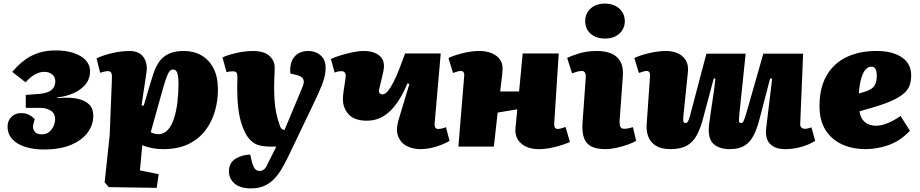

<svg xmlns="http://www.w3.org/2000/svg" viewBox="-20 -814 5108 1066"><path d="M224 16Q167 16 121.5 2Q76 -12 49 -40.5Q22 -69 22 -112Q22 -143 43 -164.5Q64 -186 97 -186Q123 -186 140.5 -177Q158 -168 173 -153L164 -120Q160 -102 171.5 -85Q183 -68 212 -68Q237 -68 253 -81.5Q269 -95 277.5 -114.5Q286 -134 286 -152Q286 -168 280 -180Q274 -192 262.5 -199.5Q251 -207 236 -211Q221 -215 203 -215H123V-287L202 -293Q224 -295 243.5 -302Q263 -309 275 -324Q287 -339 287 -363Q287 -387 269.5 -401Q252 -415 228 -415Q208 -415 190.5 -408.5Q173 -402 156 -389Q139 -376 122 -357L48 -415Q58 -427 77 -446.5Q96 -466 125 -486.5Q154 -507 194.5 -520.5Q235 -534 289 -534Q348 -534 391 -519Q434 -504 457 -478.5Q480 -453 480 -420Q480 -375 453.5 -344Q427 -313 385.5 -295.5Q344 -278 298 -273V-269Q360 -275 404.5 -267Q449 -259 473.5 -235.5Q498 -212 498 -171Q498 -121 467 -78.5Q436 -36 375 -10Q314 16 224 16Z M601 -366Q603 -397 598.5 -408Q594 -419 578 -419Q570 -419 557 -416Q544 -413 536 -410L516 -490Q536 -500 566.5 -509.5Q597 -519 631.5 -525Q666 -531 698 -531Q753 -531 777 -496.5Q801 -462 793 -410L766 -230L778 -227L810 -336Q821 -373 832.5 -407.5Q844 -442 863 -470Q882 -498 915 -514.5Q948 -531 1001 -531Q1056 -531 1098.5 -506.5Q1141 -482 1165.5 -434.5Q1190 -387 1190 -316Q1190 -256 1173.5 -197.5Q1157 -139 1121 -91Q1085 -43 1027 -14.5Q969 14 886 14Q852 14 821 7.5Q790 1 770 -8L757 132L861 153L850 229L584 225L561 198L589 -64ZM941 -428Q934 -428 928 -424.5Q922 -421 915 -408.5Q908 -396 899 -369Q890 -342 877 -295L817 -80Q828 -74 839.5 -71.5Q851 -69 860 -69Q890 -69 911.5 -92.5Q933 -116 946 -156Q959 -196 965 -246Q971 -296 971 -349Q971 -375 968.5 -390.5Q966 -406 962 -414Q958 -422 952.5 -425Q947 -428 941 -428Z M1580 56Q1561 95 1541.5 127.5Q1522 160 1498 183.5Q1474 207 1443.5 219.5Q1413 232 1375 232Q1312 232 1281.5 204.5Q1251 177 1251 138Q1251 91 1286 68.5Q1321 46 1369 44L1379 86Q1384 104 1389.5 114.5Q1395 125 1402.5 130Q1410 135 1421 135Q1432 135 1439.5 131Q1447 127 1453.5 118.5Q1460 110 1465 98L1514 0H1482Q1436 0 1406 -11.5Q1376 -23 1350 -61Q1334 -88 1321.5 -125.5Q1309 -163 1303 -212.5Q1297 -262 1297 -326Q1297 -337 1297.5 -347Q1298 -357 1298 -367.5Q1298 -378 1298 -388Q1298 -405 1292.5 -411.5Q1287 -418 1274 -418Q1270 -418 1260.5 -417.5Q1251 -417 1238 -413L1215 -495Q1233 -504 1261 -512Q1289 -520 1321 -525.5Q1353 -531 1382 -531Q1446 -531 1475.5 -504Q1505 -477 1505 -440Q1505 -427 1504.5 -412.5Q1504 -398 1503 -378.5Q1502 -359 1502 -332Q1502 -291 1504.5 -255Q1507 -219 1514 -185Q1521 -151 1535 -113Q1538 -105 1541.5 -101Q1545 -97 1549 -95Q1553 -93 1558 -93H1560L1657 -325Q1666 -344 1666.5 -358.5Q1667 -373 1658 -382.5Q1649 -392 1625 -398L1592 -406Q1587 -465 1614 -498Q1641 -531 1693 -531Q1715 -531 1737 -521.5Q1759 -512 1773.5 -491.5Q1788 -471 1788 -437Q1788 -415 1783 -392Q1778 -369 1768 -343.5Q1758 -318 1745 -289.5Q1732 -261 1715 -226Z M1817 -486Q1836 -496 1868.5 -506Q1901 -516 1936 -523.5Q1971 -531 1999 -531Q2058 -531 2089.5 -502.5Q2121 -474 2108 -416Q2105 -404 2102.5 -392Q2100 -380 2097 -367.5Q2094 -355 2091 -343Q2088 -331 2085 -319Q2081 -304 2087.5 -297Q2094 -290 2104 -290Q2118 -290 2133.5 -308.5Q2149 -327 2165 -358.5Q2181 -390 2197 -431Q2213 -472 2229 -517H2427L2393 -128Q2392 -114 2397 -106Q2402 -98 2411 -98Q2423 -98 2435 -101Q2447 -104 2456 -108L2476 -32Q2462 -23 2443 -15Q2424 -7 2402 0Q2380 7 2357 10.5Q2334 14 2313 14Q2274 14 2240 -2.5Q2206 -19 2191 -56Q2176 -93 2194 -152L2253 -348L2242 -351Q2218 -292 2186 -245Q2154 -198 2112.5 -171Q2071 -144 2016 -144Q1948 -144 1916 -179Q1884 -214 1884 -262Q1884 -281 1887 -303Q1890 -325 1893.5 -346.5Q1897 -368 1899 -384Q1901 -405 1894 -412Q1887 -419 1874 -419Q1867 -419 1858.5 -417.5Q1850 -416 1838 -411Z M2852 -207 2743 -189 2722 0H2525L2557 -389Q2559 -405 2554 -412.5Q2549 -420 2538 -420Q2530 -420 2520 -417Q2510 -414 2495 -409L2470 -492Q2481 -498 2509 -507.5Q2537 -517 2573 -524Q2609 -531 2643 -531Q2679 -531 2709 -519Q2739 -507 2756 -483.5Q2773 -460 2770 -423Q2768 -394 2764 -364.5Q2760 -335 2757 -306H2862L2882 -517H3082L3057 -128Q3056 -113 3061 -105.5Q3066 -98 3076 -98Q3084 -98 3094.5 -101Q3105 -104 3120 -109L3144 -26Q3133 -20 3105 -10.5Q3077 -1 3041.5 6.5Q3006 14 2971 14Q2910 14 2873.5 -17.5Q2837 -49 2842 -104Z M3232 -381Q3234 -399 3228.5 -409.5Q3223 -420 3211 -420Q3199 -420 3186 -416.5Q3173 -413 3156 -407L3129 -492Q3149 -503 3193.5 -517Q3238 -531 3295 -531Q3339 -531 3372.5 -517.5Q3406 -504 3424 -473Q3442 -442 3438 -390L3420 -142Q3419 -123 3424 -111Q3429 -99 3445 -99Q3459 -99 3471.5 -102Q3484 -105 3494 -108L3512 -32Q3496 -22 3466.5 -11.5Q3437 -1 3403.5 6.5Q3370 14 3342 14Q3293 14 3264 -0.5Q3235 -15 3223 -46.5Q3211 -78 3214 -129ZM3229 -697Q3229 -739 3259 -766.5Q3289 -794 3339 -794Q3372 -794 3396.5 -781.5Q3421 -769 3435 -747Q3449 -725 3449 -697Q3449 -655 3419 -627.5Q3389 -600 3340 -600Q3289 -600 3259 -627Q3229 -654 3229 -697Z M3502 -492Q3513 -498 3541.5 -507.5Q3570 -517 3607 -524Q3644 -531 3678 -531Q3715 -531 3743.5 -518Q3772 -505 3788 -478.5Q3804 -452 3799 -411L3774 -168Q3772 -144 3775 -137.5Q3778 -131 3785 -131Q3794 -131 3799 -138.5Q3804 -146 3811 -171Q3818 -196 3831 -247L3902 -516H4120L4085 -182Q4083 -159 4082.5 -145Q4082 -131 4095 -131Q4103 -131 4107.5 -140Q4112 -149 4118.5 -169Q4125 -189 4135 -225L4218 -516H4439L4423 -129Q4422 -112 4429.5 -105.5Q4437 -99 4449 -99Q4460 -99 4469.5 -102Q4479 -105 4485 -107L4506 -32Q4491 -22 4465.5 -11Q4440 0 4407 7Q4374 14 4338 14Q4283 14 4255 -15.5Q4227 -45 4234 -103L4267 -377L4256 -379L4198 -157Q4183 -97 4162.5 -59Q4142 -21 4111 -3.5Q4080 14 4032 14Q3970 14 3939 -17.5Q3908 -49 3917 -123Q3925 -187 3935 -249Q3945 -311 3952 -377L3943 -379L3886 -166Q3871 -105 3849.5 -65Q3828 -25 3793.5 -5.5Q3759 14 3702 14Q3653 14 3623 -4Q3593 -22 3580.5 -52.5Q3568 -83 3570 -119L3589 -390Q3590 -405 3585.5 -412.5Q3581 -420 3570 -420Q3562 -420 3552 -417Q3542 -414 3527 -409Z M4847 -531Q4934 -531 4986.5 -496Q5039 -461 5039 -395Q5039 -368 5031.5 -343.5Q5024 -319 5002 -298.5Q4980 -278 4939.5 -258.5Q4899 -239 4832 -219L4752 -196Q4757 -165 4771 -147.5Q4785 -130 4804.5 -123Q4824 -116 4844 -116Q4866 -116 4889.5 -123.5Q4913 -131 4936.5 -143.5Q4960 -156 4980 -170L5032 -88Q5004 -58 4972 -37.5Q4940 -17 4906.5 -6Q4873 5 4842 9.5Q4811 14 4787 14Q4713 14 4655 -12.5Q4597 -39 4563.5 -92Q4530 -145 4530 -225Q4530 -326 4569 -394Q4608 -462 4679 -496.5Q4750 -531 4847 -531ZM4848 -396Q4848 -415 4843.5 -425.5Q4839 -436 4832.5 -440Q4826 -444 4818 -444Q4802 -444 4788 -430.5Q4774 -417 4763.5 -385Q4753 -353 4748 -295L4780 -304Q4802 -311 4817 -320.5Q4832 -330 4840 -348Q4848 -366 4848 -396Z"/></svg>

Font: Literata Black
Style: Italic
Weight: 900
Italic angle: -2°
Designer: Latin by Veronika Burian and Jose Scaglione. Greek by Irene Vlachou. Cyrillic by Vera Evstafieva
Foundry: TypeTogether
Version: Version 3.002